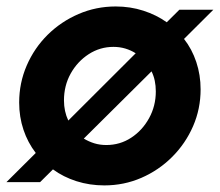

<svg xmlns="http://www.w3.org/2000/svg" viewBox="-29 -552 667 582"><path d="M287.3 10Q242.8 10 202.9 -2.7Q163 -15.4 131.5 -38.6L92.6 0H-9.4L79.4 -88.3Q55.1 -119.9 42.1 -158.8Q29.1 -197.7 29.1 -241.2Q29.1 -300.5 52 -353.4Q74.9 -406.3 115.4 -446.5Q156 -486.6 209.1 -509.5Q262.2 -532.4 321.7 -532.4Q366 -532.4 405.5 -519.6Q445 -506.9 476.5 -484.5L514.6 -522.4H617.6L528.8 -434Q552.9 -403.3 566 -364Q579.1 -324.7 579.1 -281.2Q579.1 -221.9 556.2 -169.3Q533.3 -116.8 492.8 -76.3Q452.2 -35.8 399.5 -12.9Q346.8 10 287.3 10ZM178 -186.6 382.3 -390.5Q368.1 -399.6 351 -404.8Q333.9 -409.9 314.9 -409.9Q274.1 -409.9 239.9 -387.8Q205.7 -365.6 185.3 -329.1Q164.9 -292.5 164.9 -247.5Q164.9 -214.4 178 -186.6ZM293.3 -112.4Q334.9 -112.4 368.7 -134.6Q402.5 -156.7 422.9 -193.8Q443.3 -230.8 443.3 -274.9Q443.3 -292.2 440.1 -307.3Q436.9 -322.4 430.3 -335.7L225 -131.9Q240.1 -122.8 256.9 -117.6Q273.7 -112.4 293.3 -112.4Z"/></svg>

Font: Red Hat Display VF
Style: Italic
Weight: 300
Italic angle: -12°
Designer: Pentagram, MCKL
Foundry: Pentagram, MCKL
Version: Version 1.010